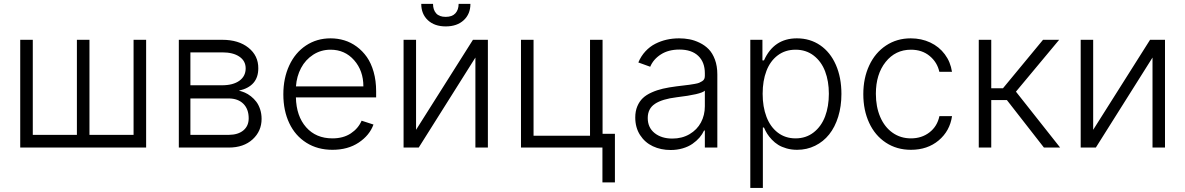

<svg xmlns="http://www.w3.org/2000/svg" viewBox="-20 -747 6001 972"><path d="M82.4 -545.5H146V-64.3H369.3V-545.5H432.9V-64.3H656.2V-545.5H719.8V0H82.4Z M885.3 0V-545.5H1105.1Q1187.9 -545.5 1237.9 -505.3Q1288 -465.2 1287.6 -401.6Q1288 -310 1189.3 -288Q1204.2 -284.8 1219.5 -278.2Q1234.7 -271.7 1250.2 -259.6Q1265.6 -247.5 1277.5 -231.9Q1289.4 -216.3 1296.9 -193.7Q1304.3 -171.2 1304.3 -145.2Q1304.3 -83.1 1258.9 -41.5Q1213.4 0 1138.5 0ZM943.9 -64.3H1138.5Q1185.4 -64.6 1212.2 -87Q1239 -109.4 1239 -148.1Q1239 -194.6 1212.2 -221.4Q1185.4 -248.2 1138.5 -248.6H943.9ZM943.9 -315.3H1104Q1159.8 -315.3 1191.8 -338.2Q1223.7 -361.2 1223.7 -400.9Q1223.7 -438.6 1191.9 -460.2Q1160.2 -481.9 1105.1 -481.9H943.9Z M1663 11.4Q1587.7 11.4 1531.1 -24.3Q1474.4 -60 1444.4 -123.6Q1414.4 -187.1 1414.4 -269.5Q1414.4 -351.2 1444.4 -415.8Q1474.4 -480.5 1529.1 -516.7Q1583.8 -552.9 1653.4 -552.9Q1689.6 -552.9 1723 -542.8Q1756.4 -532.7 1785.9 -511Q1815.3 -489.3 1837.2 -458.3Q1859 -427.2 1871.6 -382.8Q1884.2 -338.4 1884.2 -285.2V-253.9H1478Q1480.1 -159.1 1529.8 -102.8Q1579.5 -46.5 1663 -46.5Q1718 -46.5 1755.9 -71.6Q1793.7 -96.6 1810.7 -136L1870.7 -116.5Q1850.9 -61.8 1796 -25.2Q1741.1 11.4 1663 11.4ZM1478.3 -309.7H1819.6Q1819.6 -389.2 1772.7 -442.3Q1725.9 -495.4 1653.4 -495.4Q1604.8 -495.4 1565.5 -470Q1526.3 -444.6 1504.1 -402.7Q1481.9 -360.8 1478.3 -309.7Z M2086.3 -89.8 2374.3 -545.5H2449.9V0H2386.7V-455.6L2099.8 0H2023.1V-545.5H2086.3ZM2301.8 -727.3H2361.5Q2361.5 -676.1 2327.6 -644.7Q2293.7 -613.3 2236.5 -613.3Q2179.7 -613.3 2146.1 -644.7Q2112.6 -676.1 2112.6 -727.3H2172.2Q2172.2 -697.4 2188 -679.5Q2203.8 -661.6 2236.5 -661.6Q2269.2 -661.6 2285.5 -679.7Q2301.8 -697.8 2301.8 -727.3Z M3030.5 -545.5V-69.6H3093V176.5H3029.8V0H2617.5V-545.5H2681.1V-59.7H2967V-545.5Z M3375.4 12.4Q3325.3 12.4 3285 -6.6Q3244.7 -25.6 3220.3 -63.4Q3196 -101.2 3196 -152.3Q3196 -183.9 3206.3 -208.6Q3216.6 -233.3 3234 -250Q3251.4 -266.7 3278.8 -278.9Q3306.1 -291.2 3336.1 -298.1Q3366.1 -305 3405.5 -310Q3415.8 -311.4 3435 -313.6Q3458.5 -316.4 3469.3 -317.8Q3480.1 -319.2 3496.3 -322.1Q3512.4 -324.9 3519.5 -327.9Q3526.6 -331 3534.6 -335.9Q3542.6 -340.9 3545.5 -347.7Q3548.3 -354.4 3548.3 -363.3V-376.1Q3548.3 -432.5 3514.7 -464.3Q3481.2 -496.1 3419.7 -496.1Q3364 -496.1 3325.8 -471.6Q3287.6 -447.1 3271.7 -409.1L3211.6 -430.8Q3225.1 -463.1 3247.5 -487.2Q3269.9 -511.4 3297.6 -525.4Q3325.3 -539.4 3355.3 -546.2Q3385.3 -552.9 3418 -552.9Q3445 -552.9 3470.3 -548.1Q3495.7 -543.3 3522 -530.5Q3548.3 -517.8 3567.6 -498Q3587 -478.3 3599.3 -445.5Q3611.5 -412.6 3611.5 -370.4V0H3548.3V-86.3H3544.4Q3535.5 -67.1 3521 -50.2Q3506.4 -33.4 3485.8 -19Q3465.2 -4.6 3436.6 3.9Q3408 12.4 3375.4 12.4ZM3383.9 -45.5Q3432.9 -45.5 3470.9 -67.8Q3508.9 -90.2 3528.6 -127.1Q3548.3 -164.1 3548.3 -209.2V-288Q3529.1 -269.2 3405.5 -254.6Q3332.4 -245.7 3295.8 -221.4Q3259.2 -197.1 3259.2 -149.5Q3259.2 -101.2 3294 -73.3Q3328.8 -45.5 3383.9 -45.5Z M3778.4 204.5V-545.5H3839.8V-441.4H3847.7Q3897.7 -552.9 4014.2 -552.9Q4081 -552.9 4132.3 -517.8Q4183.6 -482.6 4211.6 -418.7Q4239.7 -354.8 4239.7 -271.3Q4239.7 -208.8 4223.4 -156.1Q4207 -103.3 4177.7 -66.6Q4148.4 -29.8 4106.5 -9.2Q4064.6 11.4 4015.3 11.4Q3986.9 11.4 3962 4.3Q3937.1 -2.8 3919.7 -13.7Q3902.3 -24.5 3887.6 -40Q3872.9 -55.4 3863.8 -70Q3854.8 -84.5 3847.7 -101.2H3842V204.5ZM3840.9 -272.4Q3840.9 -206.3 3860.3 -155.5Q3879.6 -104.8 3917.6 -75.6Q3955.6 -46.5 4007.5 -46.5Q4060.4 -46.5 4099.1 -76.7Q4137.8 -106.9 4157 -157.5Q4176.1 -208.1 4176.1 -272.4Q4176.1 -335.9 4157.1 -385.8Q4138.1 -435.7 4099.4 -465.6Q4060.7 -495.4 4007.5 -495.4Q3955.3 -495.4 3917.3 -466.8Q3879.3 -438.2 3860.1 -388.1Q3840.9 -338.1 3840.9 -272.4Z M4591.6 11.4Q4519.5 11.4 4464.5 -25Q4409.4 -61.4 4380 -125.4Q4350.5 -189.3 4350.5 -270.2Q4350.5 -351.6 4380.5 -415.8Q4410.5 -480.1 4465.4 -516.5Q4520.2 -552.9 4590.6 -552.9Q4644.5 -552.9 4689.5 -531.8Q4734.4 -510.7 4763.1 -472.1Q4791.9 -433.6 4799.4 -383.5H4735.4Q4724.8 -431.8 4686.4 -463.6Q4648.1 -495.4 4591.6 -495.4Q4513.1 -495.4 4463.6 -433.4Q4414.1 -371.4 4414.1 -272.4Q4414.1 -206.3 4436.1 -155Q4458.1 -103.7 4498.6 -75.1Q4539.1 -46.5 4591.6 -46.5Q4646.3 -46.5 4685.5 -76.9Q4724.8 -107.2 4735.8 -159.1H4799.7Q4788.7 -83.8 4732.1 -36.2Q4675.4 11.4 4591.6 11.4Z M4935 0V-545.5H4998.2V-300.1H5057.5L5260.3 -545.5H5342L5123.2 -283L5346.9 0H5264.9L5077.4 -240.4H4998.2V0Z M5514.2 -89.8 5802.2 -545.5H5877.8V0H5814.6V-455.6L5527.7 0H5451V-545.5H5514.2Z"/></svg>

Font: Inter Light BETA
Style: Regular
Weight: 300
Designer: Rasmus Andersson
Foundry: rsms
Version: Version 3.011;git-f93a4a705